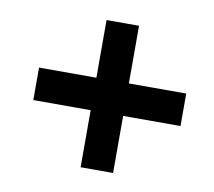

<svg xmlns="http://www.w3.org/2000/svg" viewBox="-61 -665 694 623"><g transform="rotate(10 286.0 -353.5)"><path d="M53 -406H242V-596H349V-406H538V-299H349V-111H242V-299H53Z"/></g></svg>

Font: BC Sans
Style: Bold Italic
Weight: 700
Italic angle: -12°
Designer: Monotype Design Team
Province of B.C.
Foundry: Monotype Imaging Inc.
Version: Version 2.000;GOOG;noto-source:20170915:90ef993387c0